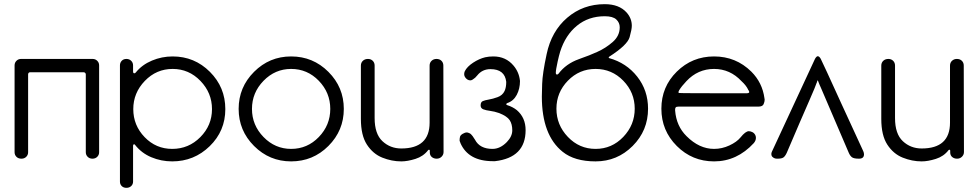

<svg xmlns="http://www.w3.org/2000/svg" viewBox="-20 -762 4699 922"><path d="M424 0Q410 0 401 -9Q392 -18 392 -31V-405Q392 -409 389 -412Q386 -415 382 -415H124Q120 -415 117.5 -412Q115 -409 115 -405V-31Q115 -18 106 -9Q97 0 83 0Q68 0 59 -9Q50 -18 50 -31V-448Q50 -461 59 -470Q68 -479 81 -479H425Q438 -479 447 -470Q456 -461 456 -448V-31Q456 -18 447 -9Q438 0 424 0Z M587 140Q573 140 564.5 131.5Q556 123 556 110V-448Q556 -461 564.5 -470Q573 -479 587 -479Q601 -479 610 -470Q619 -461 619 -448V-419Q619 -410 625 -410Q629 -410 632 -414Q662 -451 709.5 -471Q757 -491 809 -491Q914 -491 988 -417Q1062 -343 1062 -238Q1062 -133 987 -60Q912 13 807 13Q754 13 706.5 -7Q659 -27 628 -67Q627 -69 625 -69H624Q619 -69 619 -61V110Q619 123 610 131.5Q601 140 587 140ZM807 -47Q886 -47 942 -103.5Q998 -160 998 -238Q998 -316 942.5 -373.5Q887 -431 809 -431Q731 -431 675.5 -373.5Q620 -316 620 -238Q620 -160 674.5 -103.5Q729 -47 807 -47Z M1378 13Q1274 13 1200 -61Q1126 -135 1126 -239Q1126 -343 1200 -417Q1274 -491 1378 -491Q1483 -491 1557 -417Q1631 -343 1631 -239Q1631 -135 1557 -61Q1483 13 1378 13ZM1378 -47Q1456 -47 1511 -104Q1566 -161 1566 -239Q1566 -317 1511 -374Q1456 -431 1378 -431Q1301 -431 1245.5 -374Q1190 -317 1190 -239Q1190 -161 1245.5 -104Q1301 -47 1378 -47Z M1907 13Q1861 13 1816 -5Q1771 -23 1742 -67.5Q1713 -112 1713 -191V-447Q1713 -461 1722.5 -470Q1732 -479 1747 -479Q1761 -479 1770 -470Q1779 -461 1779 -447V-195Q1779 -119 1816.5 -84Q1854 -49 1907 -49Q2043 -49 2043 -173V-447Q2043 -461 2052.5 -470Q2062 -479 2076 -479Q2091 -479 2100 -470Q2109 -461 2109 -447L2110 -32Q2110 -19 2100.5 -9.5Q2091 0 2077 0Q2063 0 2053.5 -8Q2044 -16 2044 -30V-39Q2044 -43 2040 -43Q2038 -43 2036 -41Q2013 -11 1975 1Q1937 13 1907 13Z M2357 12H2347Q2229 12 2191 -75V-76Q2189 -79 2187 -87Q2187 -97 2189 -105Q2191 -113 2202 -119.5Q2213 -126 2222 -126Q2226 -126 2234 -122.5Q2242 -119 2249.5 -108.5Q2257 -98 2261 -91Q2284 -47 2345 -47Q2382 -47 2414 -80Q2440 -107 2440 -136Q2440 -166 2427.5 -185Q2415 -204 2377 -219Q2354 -227 2334 -229.5Q2314 -232 2301 -237Q2288 -242 2288 -256Q2288 -272 2298.5 -276.5Q2309 -281 2327.5 -284Q2346 -287 2369.5 -295.5Q2393 -304 2403 -325Q2411 -342 2411 -369Q2404 -430 2335 -430Q2296 -430 2272 -400Q2263 -388 2250 -380Q2244 -376 2238 -376Q2231 -376 2223 -381Q2209 -392 2209 -406Q2209 -413 2212 -420Q2223 -442 2252 -461Q2281 -480 2310 -487Q2328 -491 2349 -491Q2409 -491 2446 -447Q2473 -415 2477 -373Q2477 -336 2461.5 -306.5Q2446 -277 2416 -267Q2411 -265 2411 -261Q2411 -259 2416 -257Q2442 -249 2462 -233Q2504 -197 2504 -137Q2504 -5 2357 12Z M2840 13Q2739 13 2682 -33Q2582 -113 2582 -298Q2582 -309 2583.5 -359Q2585 -409 2605 -502Q2628 -612 2704 -677Q2780 -742 2884 -742Q2953 -742 2989 -702Q3014 -674 3014 -638Q3014 -621 3003.5 -583.5Q2993 -546 2906 -490Q2903 -488 2903 -487.5Q2903 -487 2903 -486Q2903 -485 2905 -483Q2988 -460 3040 -394Q3092 -328 3092 -240Q3092 -135 3018 -61Q2944 13 2840 13ZM2655 -404Q2658 -404 2662 -408Q2698 -456 2760 -478L2776 -484Q2806 -494 2847.5 -512.5Q2889 -531 2922.5 -560.5Q2956 -590 2956 -631Q2956 -653 2939.5 -668.5Q2923 -684 2884 -684Q2806 -684 2750.5 -638.5Q2695 -593 2670 -514Q2664 -494 2658 -467Q2649 -426 2649 -413Q2649 -404 2655 -404ZM2840 -47Q2918 -47 2973 -104.5Q3028 -162 3028 -240Q3028 -318 2973 -374.5Q2918 -431 2840 -431Q2762 -431 2707 -374.5Q2652 -318 2652 -240Q2652 -162 2707 -104.5Q2762 -47 2840 -47Z M3409 13Q3304 13 3230 -61Q3156 -135 3156 -240Q3156 -345 3230 -418Q3304 -491 3409 -491Q3514 -491 3588 -418Q3641 -365 3651 -290L3652 -283Q3652 -274 3647 -262Q3642 -250 3621 -250H3238Q3228 -250 3225 -246.5Q3222 -243 3222 -236V-231Q3228 -156 3277 -108Q3338 -47 3409 -47Q3447 -47 3482.5 -63.5Q3518 -80 3536 -102Q3560 -132 3576 -132Q3585 -132 3596 -126Q3610 -116 3610 -100Q3610 -87 3600 -75Q3519 13 3409 13ZM3563 -314Q3578 -314 3578 -320Q3578 -325 3572 -332V-333Q3562 -353 3541 -372Q3486 -431 3409 -431Q3331 -431 3276 -372Q3253 -348 3241 -328Q3238 -322 3238 -319Q3238 -317 3240.5 -315.5Q3243 -314 3563 -314Z M4105 0Q4080 0 4071 -7Q4062 -14 4056 -28L3921 -343Q3918 -348 3916 -354Q3914 -360 3912 -364Q3908 -376 3906 -376Q3905 -376 3903 -367Q3902 -366 3901.5 -364Q3901 -362 3897.5 -353.5Q3894 -345 3890.5 -335.5Q3887 -326 3866.5 -279.5Q3846 -233 3821 -175L3758 -28Q3750 -11 3741.5 -5.5Q3733 0 3714 0H3711Q3698 0 3689 -9Q3684 -14 3684 -22Q3684 -26 3686 -32L3894 -480Q3901 -492 3907 -492Q3914 -492 3921 -480L3952 -414Q3982 -348 4021 -263Q4060 -178 4091 -111Q4122 -44 4125.5 -36Q4129 -28 4129 -21Q4129 0 4105 0Z M4406 13Q4360 13 4315 -5Q4270 -23 4241 -67.5Q4212 -112 4212 -191V-447Q4212 -461 4221.5 -470Q4231 -479 4246 -479Q4260 -479 4269 -470Q4278 -461 4278 -447V-195Q4278 -119 4315.5 -84Q4353 -49 4406 -49Q4542 -49 4542 -173V-447Q4542 -461 4551.5 -470Q4561 -479 4575 -479Q4590 -479 4599 -470Q4608 -461 4608 -447L4609 -32Q4609 -19 4599.5 -9.5Q4590 0 4576 0Q4562 0 4552.5 -8Q4543 -16 4543 -30V-39Q4543 -43 4539 -43Q4537 -43 4535 -41Q4512 -11 4474 1Q4436 13 4406 13Z"/></svg>

Font: Gardens CM
Style: Regular
Weight: 400
Designer: Created by: Aleksander Shevchuk, 2010. Modifed by: Daren Olsen, 2020.
Foundry: High-Logic / FontCreator v.13.0.0 build 2663 (64-bit)
Version: Version 3.003 Ukrainian, initial release